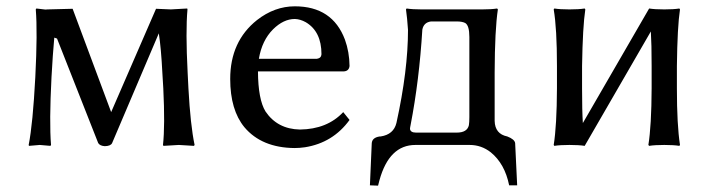

<svg xmlns="http://www.w3.org/2000/svg" viewBox="-20 -459 2265 608"><path d="M143.1 -214.8Q135.7 -71.8 141.6 0L139.6 2.9Q137.7 2.9 106 0Q106 0 71.8 2.9L70.8 0Q84 -66.4 91.8 -214.8Q99.1 -357.4 93.3 -429.2L95.2 -432.1Q95.2 -432.1 124 -428.7Q127.4 -428.7 130.4 -429.2L210 -431.2L332 -104L474.1 -431.2Q475.6 -431.2 521 -429.2L572.8 -432.1L573.7 -429.2Q567.4 -360.8 574.2 -229L576.7 -179.2Q583 -63 596.2 0L594.2 2.9Q592.3 2.9 546.4 0L497.6 2.9L496.1 0Q502.9 -61.5 497.1 -179.2L494.1 -229Q490.2 -306.2 482.9 -353.5L335 -5.9Q330.6 3.4 312 3.9Q296.4 2.9 291 -5.9L160.6 -336.9L151.9 -339.8Q147 -286.6 143.1 -214.8Z M799.8 -272.9H983.9Q997.1 -274.9 998 -287.1Q998 -359.4 948.2 -388.7Q930.7 -398.4 913.6 -398.9Q877.9 -398.9 844.7 -366.2Q809.6 -331.1 799.8 -272.9ZM1066.9 -104 1086.9 -79.1Q1034.2 -6.8 945.8 7.3Q928.7 9.8 912.6 9.8Q808.6 8.8 753.9 -56.2Q709 -110.8 709 -209Q709 -328.1 793.9 -395.5Q849.6 -439 913.6 -439Q1032.7 -439 1072.3 -333.5Q1086.4 -294.4 1086.9 -250Q1085 -233.9 1068.8 -232.9H796.9Q797.4 -144 820.8 -106Q858.4 -50.3 929.7 -48.8Q1016.1 -49.8 1066.9 -104Z M1278.3 -50.8Q1279.8 -39.1 1297.4 -39.1H1426.3Q1459.5 -39.1 1464.8 -62.5Q1466.3 -71.8 1466.3 -87.9V-341.8Q1466.3 -378.4 1453.1 -386.2Q1443.4 -391.1 1426.3 -391.1H1345.2Q1321.8 -388.2 1317.4 -365.2Q1307.6 -204.6 1280.3 -63.5Q1278.3 -54.2 1278.3 -50.8ZM1272 -364.3Q1269.5 -402.3 1265.6 -429.2L1267.6 -432.1Q1285.6 -429.2 1315.4 -429.2H1506.3Q1536.1 -429.2 1554.2 -432.1L1556.6 -429.2Q1546.9 -365.2 1546.4 -229V-76.2Q1547.4 -34.7 1586.4 -26.9Q1609.4 -18.1 1611.3 -5.9L1617.7 127.9H1592.3Q1578.6 59.6 1534.2 23.4Q1504.4 0 1467.3 0H1295.4Q1212.4 0 1181.6 111.8Q1179.2 120.6 1177.2 128.9L1151.4 127.9L1157.2 -4.9Q1158.2 -23.4 1182.6 -26.9Q1184.6 -26.9 1185.5 -26.9Q1226.6 -33.2 1235.4 -69.8Q1272 -236.3 1272 -364.3Z M1743.7 -250Q1743.7 -369.1 1733.4 -429.2L1735.4 -432.1Q1753.4 -429.2 1783.2 -429.2Q1813 -429.2 1831.5 -432.1L1833.5 -429.2Q1825.2 -375 1823.2 -250V-179.2Q1823.2 -107.4 1825.7 -69.3L2035.6 -432.1Q2053.7 -429.2 2083.5 -429.2Q2113.3 -429.2 2131.3 -432.1L2133.3 -429.2Q2125 -375 2123.5 -250V-179.2Q2123.5 -63 2133.3 0L2131.3 2.9Q2113.3 0 2083.5 0Q2053.7 0 2035.6 2.9L2033.2 0Q2043 -61 2043.5 -179.2V-250Q2043.5 -320.3 2041 -359.4L1831.5 2.9Q1813.5 0 1783.2 0Q1753.4 0 1735.4 2.9L1733.4 0Q1743.2 -61 1743.7 -179.2Z"/></svg>

Font: Linux Biolinum Capitals O
Style: Small Caps
Weight: 400
Designer: Philipp H. Poll
Foundry: Philipp H. Poll
Version: Version 1.0.4